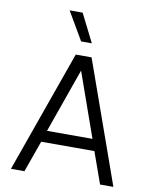

<svg xmlns="http://www.w3.org/2000/svg" viewBox="-104 -1071 917 1148"><g transform="rotate(10 354.5 -497.0)"><path d="M324 -823 224 -994H303L389 -823ZM43 0 306 -740H402L665 0H584L516 -191H193L125 0ZM216 -261H492L354 -651Z"/></g></svg>

Font: Be Vietnam Pro Light
Style: Regular
Weight: 300
Designer: Lam Bao, Tony Le, Vietanh Nguyen
Foundry: Yellow Type Foundry
Version: Version 1.002; ttfautohint (v1.8.3)